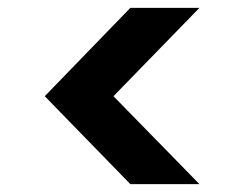

<svg xmlns="http://www.w3.org/2000/svg" viewBox="-20 -537 622 489"><path d="M488 -68H312L94 -292L312 -517H488L269 -292Z"/></svg>

Font: DM Sans 11pt ExtraBold
Style: Regular
Weight: 800
Version: Version 4.004;gftools[0.9.30]